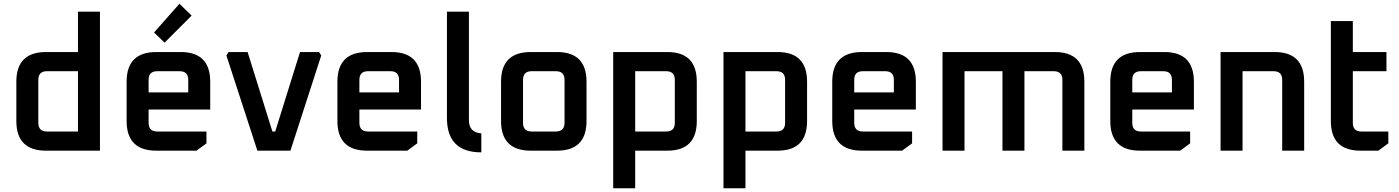

<svg xmlns="http://www.w3.org/2000/svg" viewBox="-20 -802 7446 1022"><path d="M67 -158V-367Q67 -525 225 -525H395V-740H512V0H225Q67 0 67 -158ZM184 -148Q184 -102 230 -102H395V-423H230Q184 -423 184 -377Z M654 -158V-367Q654 -525 812 -525H942Q1099 -525 1099 -367V-219H771V-148Q771 -102 817 -102H1079V-39L1026 0H812Q654 0 654 -158ZM771 -310H982V-377Q982 -423 936 -423H817Q771 -423 771 -377ZM800 -629 935 -782 1000 -719 856 -575Z M1185 -507 1197 -525H1298L1430 -102H1445L1577 -525H1678L1690 -507L1526 0H1350Z M1776 -158V-367Q1776 -525 1934 -525H2064Q2221 -525 2221 -367V-219H1893V-148Q1893 -102 1939 -102H2201V-39L2148 0H1934Q1776 0 1776 -158ZM1893 -310H2104V-377Q2104 -423 2058 -423H1939Q1893 -423 1893 -377Z M2359 -174V-740H2476V-162Q2476 -97 2542 -92V9Q2359 9 2359 -174Z M2647 -158V-367Q2647 -525 2805 -525H2945Q3102 -525 3102 -367V-158Q3102 0 2945 0H2805Q2647 0 2647 -158ZM2764 -148Q2764 -102 2810 -102H2939Q2985 -102 2985 -148V-377Q2985 -423 2939 -423H2810Q2764 -423 2764 -377Z M3244 200V-525H3532Q3689 -525 3689 -367V-158Q3689 0 3532 0H3361V200ZM3361 -102H3526Q3572 -102 3572 -148V-377Q3572 -423 3526 -423H3361Z M3831 200V-525H4119Q4276 -525 4276 -367V-158Q4276 0 4119 0H3948V200ZM3948 -102H4113Q4159 -102 4159 -148V-377Q4159 -423 4113 -423H3948Z M4410 -158V-367Q4410 -525 4568 -525H4698Q4855 -525 4855 -367V-219H4527V-148Q4527 -102 4573 -102H4835V-39L4782 0H4568Q4410 0 4410 -158ZM4527 -310H4738V-377Q4738 -423 4692 -423H4573Q4527 -423 4527 -377Z M4997 0V-525H5595Q5752 -525 5752 -367V0H5635V-377Q5635 -423 5589 -423H5433V0H5316V-423H5114V0Z M5890 -158V-367Q5890 -525 6048 -525H6178Q6335 -525 6335 -367V-219H6007V-148Q6007 -102 6053 -102H6315V-39L6262 0H6048Q5890 0 5890 -158ZM6007 -310H6218V-377Q6218 -423 6172 -423H6053Q6007 -423 6007 -377Z M6477 0V-525H6765Q6922 -525 6922 -367V0H6805V-377Q6805 -423 6759 -423H6594V0Z M7064 -158V-690H7181V-525H7360V-423H7181V-148Q7181 -102 7227 -102H7370V-39L7317 0H7222Q7064 0 7064 -158Z"/></svg>

Font: Oxanium ExtraLight SemiBold
Style: Regular
Weight: 600
Version: Version 2.000